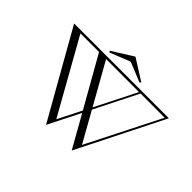

<svg xmlns="http://www.w3.org/2000/svg" viewBox="-181 -1296 1693 1693"><g transform="rotate(45 665.5 -449.5)"><path d="M479 -805 668 -880 852 -805 863 -817 666 -941 468 -817ZM854 42 1259 -765H77L534 42L685 -258ZM563 -57 178 -743H410L674 -277ZM715 -357 498 -743 909 -742ZM883 -57 725 -339 928 -743 1229 -742Z"/></g></svg>

Font: Cantique Normal
Style: Regular
Weight: 400
Designer: Sébastien Hayez
Foundry: Sébastien Hayez & Ariel Martín Pérez
Version: Version 1.000;hotconv 1.0.109;makeotfexe 2.5.65596